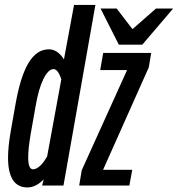

<svg xmlns="http://www.w3.org/2000/svg" viewBox="-20 -774 742 800"><path d="M155.5 -1 162 -26.5Q129 7 94.5 7Q13.5 7 13.5 -117.5Q13.5 -162.5 25 -228.5L43.5 -333.5Q64 -453 98.2 -510.8Q132.5 -568.5 183.5 -568.5Q220 -568.5 246.5 -526.5L288.5 -753.5H377.5L244.5 -1ZM203 -486Q181.5 -486 161.2 -445.5Q141 -405 128.5 -332.5L108 -216.5Q97.5 -154.5 97.5 -119Q97.5 -68.5 117.5 -68.5Q131 -68.5 146.8 -82.8Q162.5 -97 176.5 -122.5L235.5 -443.5Q228 -466 220 -476Q212 -486 203 -486ZM397.5 -482 410 -553.5H610L600 -493.5L409.5 -66.5H531L519 -1H310L320.5 -64.5L509.5 -482ZM399 -738.5H466L532 -652.5L630 -738.5H701.5L573 -588H475Z"/></svg>

Font: JuliaMono MediumItalic
Style: Regular
Weight: 500
Italic angle: -9°
Monospace: yes
Designer: cormullion
Foundry: corm
Version: Version 0.049; ttfautohint (v1.8.4)